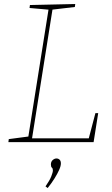

<svg xmlns="http://www.w3.org/2000/svg" viewBox="-20 -712 563 962"><path d="M458 -145H472L449 0H22L24 -15L130 -29L121 -21L224 -670L230 -663L128 -672L130 -687L357 -692L355 -677L236 -663L244 -671L139 -9L134 -19H432L423 -12ZM219 230 208 222Q229 192 237 171.5Q245 151 245 142Q245 132 240 128Q235 124 235 112Q235 98 244 90Q253 82 263 82Q272 82 278.5 88Q285 94 285 107Q285 120 276.5 139Q268 158 253.5 181.5Q239 205 219 230Z"/></svg>

Font: Bitter Thin
Style: Italic
Weight: 100
Italic angle: -9°
Designer: Sol Matas, and Bitter project Authors
Foundry: Sol Matas
Version: Version 2.002